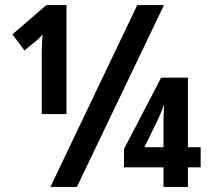

<svg xmlns="http://www.w3.org/2000/svg" viewBox="-20 -734 821 754"><path d="M178 0 519 -714H624L282 0ZM144 -495Q144 -512 144 -528.5Q144 -545 145 -562.5Q146 -580 147 -598Q140 -591 134.5 -585Q129 -579 124 -575L76 -536L29 -599L162 -714H241V-286H144ZM622 0V-77H467V-149L613 -429H718V-156H768V-77H718V0ZM547 -156H622V-254Q622 -274 623 -292Q624 -310 625 -324Q618 -306 612 -291.5Q606 -277 601 -266Z"/></svg>

Font: Noto Sans Display ExtraCondensed
Style: Bold
Weight: 700
Width: 2
Designer: Monotype Design Team
Foundry: Monotype Imaging Inc.
Version: Version 2.003